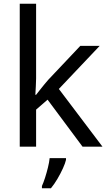

<svg xmlns="http://www.w3.org/2000/svg" viewBox="-20 -780 574 1021"><path d="M172 -363Q172 -347 170.5 -321Q169 -295 168 -276H172Q178 -284 190 -299Q202 -314 214.5 -329.5Q227 -345 236 -355L407 -536H510L293 -307L525 0H419L233 -250L172 -197V0H85V-760H172ZM331 70Q327 88 314.5 115.5Q302 143 285.5 171Q269 199 251 221H203V209Q211 192 219.5 165.5Q228 139 235 110.5Q242 82 244 61H331Z"/></svg>

Font: Noto Sans Pau Cin Hau
Style: Regular
Weight: 400
Designer: Monotype Design Team
Foundry: Monotype Imaging Inc.
Version: Version 2.002; ttfautohint (v1.8.4.7-5d5b)